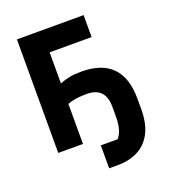

<svg xmlns="http://www.w3.org/2000/svg" viewBox="-156 -811 981 1109"><g transform="rotate(-20 334.0 -257.0)"><path d="M323 184V43H426Q443 25 452.5 -6.5Q462 -38 462 -81V-145Q462 -204 433.5 -234Q405 -264 348 -264Q308 -264 279.5 -259.5Q251 -255 229 -246V0H77V-698H487V-563H229V-373H234Q258 -384 289.5 -390Q321 -396 362 -396Q488 -396 551 -331.5Q614 -267 614 -139V-74Q614 14 584.5 71Q555 128 501.5 156Q448 184 375 184Z"/></g></svg>

Font: IBM Plex Sans
Style: Bold
Weight: 700
Designer: Mike Abbink, Paul van der Laan, Pieter van Rosmalen
Foundry: Bold Monday
Version: Version 3.201